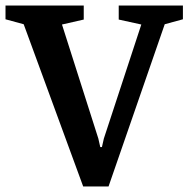

<svg xmlns="http://www.w3.org/2000/svg" viewBox="-34 -668 684 697"><path d="M268 9 52 -580 -14 -598V-648H270V-597L191 -579L323 -165L330 -134H336L343 -165L479 -579L397 -597V-648H630V-598L564 -580L360 9Z"/></svg>

Font: Faustina Light SemiBold
Style: Regular
Weight: 600
Version: Version 1.200